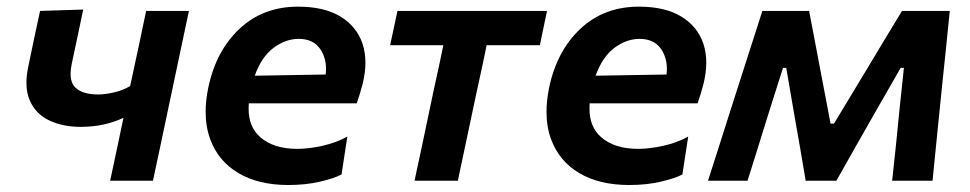

<svg xmlns="http://www.w3.org/2000/svg" viewBox="-20 -530 2844 563"><path d="M303 0Q312.5 -44 322.5 -91.5Q332.5 -139 342 -184.5Q285.5 -158 217 -158Q164 -158 124.5 -176.8Q85 -195.5 67.5 -235Q57.5 -257.5 57.5 -287Q57.5 -309 63 -335Q73 -384 81 -421.5Q89 -459 97.5 -498L224 -502Q216 -465 208.5 -428Q200.5 -390.5 190.5 -343.5Q187 -327 187 -313.5Q187 -287.5 200.5 -274Q221 -253 268 -253Q287.5 -253 313.2 -258.8Q339 -264.5 361.5 -277.5L366 -298Q379 -359.5 389 -405Q398.5 -450.5 408.5 -498H534Q522.5 -444.5 511.5 -392Q500.5 -339 485 -266.5L474.5 -217Q461.5 -155 450.8 -104.5Q440 -54 428.5 0Z M825.5 12.5Q738 12.5 679 -22.5Q620 -57.5 596.5 -121.5Q583 -158 583 -202Q583 -235 590.5 -272Q613 -380.5 682.2 -445.5Q751.5 -510.5 854 -510.5Q930 -510.5 977.8 -481.8Q1025.5 -453 1043 -402Q1051.5 -376 1051.5 -346Q1051.5 -317.5 1043.5 -284.5Q1035.5 -253.5 1026 -227H709.5Q709 -219 709 -211.5Q709 -157.5 743.5 -127.5Q782.5 -93.5 852 -93.5Q885 -93.5 925.5 -102.5Q966 -111.5 998.5 -129.5L981.5 -18.5Q961.5 -7.5 919.2 2.5Q877 12.5 825.5 12.5ZM856 -416Q817.5 -416 782.2 -389.8Q747 -363.5 727 -308L935 -311.5Q936 -320 936 -328Q936 -360.5 919.5 -385.5Q899 -416 856 -416Z M1195.5 0Q1207 -54.5 1218 -105Q1228.5 -155.5 1241.5 -217L1252 -266.5Q1260.5 -306 1267.5 -337.5Q1274 -368.5 1280 -397.5H1124L1145.5 -498H1584L1563 -397.5H1407Q1401 -368.5 1394.5 -337.5Q1387.5 -306 1379 -266.5L1368.5 -217Q1355.5 -155.5 1344.8 -105Q1334 -54.5 1322.5 0Z M1825 12.5Q1737.5 12.5 1678.5 -22.5Q1619.5 -57.5 1596 -121.5Q1582.5 -158 1582.5 -202Q1582.5 -235 1590 -272Q1612.5 -380.5 1681.8 -445.5Q1751 -510.5 1853.5 -510.5Q1929.5 -510.5 1977.2 -481.8Q2025 -453 2042.5 -402Q2051 -376 2051 -346Q2051 -317.5 2043 -284.5Q2035 -253.5 2025.5 -227H1709Q1708.5 -219 1708.5 -211.5Q1708.5 -157.5 1743 -127.5Q1782 -93.5 1851.5 -93.5Q1884.5 -93.5 1925 -102.5Q1965.5 -111.5 1998 -129.5L1981 -18.5Q1961 -7.5 1918.8 2.5Q1876.5 12.5 1825 12.5ZM1855.5 -416Q1817 -416 1781.8 -389.8Q1746.5 -363.5 1726.5 -308L1934.5 -311.5Q1935.5 -320 1935.5 -328Q1935.5 -360.5 1919 -385.5Q1898.5 -416 1855.5 -416Z M2056 0Q2072.5 -51.5 2090.5 -107.5Q2107 -160 2124 -213L2145.5 -280Q2163 -334 2180.5 -389Q2198 -444 2215.5 -498H2352.5Q2360.5 -456 2368.5 -414.5Q2376.5 -372.5 2384.5 -330L2415.5 -167.5H2425.5L2523 -329Q2549 -372.5 2574.5 -414.8Q2600 -457 2625 -498H2765Q2759.5 -445 2754 -389Q2748 -332.5 2742.5 -279L2735.5 -209.5Q2730.5 -158.5 2725 -105.5Q2719.5 -52.5 2714.5 0H2596Q2601.5 -50.5 2607 -102.5Q2612 -154 2617 -203L2630.5 -331H2621L2542.5 -194Q2515 -145.5 2487.5 -97.5Q2460 -49 2432.5 0H2342.5Q2334.5 -48 2326 -97.2Q2317.5 -146.5 2309 -194L2285.5 -331H2276L2236 -205Q2220 -153.5 2204 -102.2Q2188 -51 2172 0Z"/></svg>

Font: Heraclito SemiBold
Style: Italic
Weight: 600
Italic angle: -12°
Designer: Kostas Bartsokas (font) & Cristiano Sobral (main changes)
Foundry: Kostas Bartsokas (font) & Cristiano Sobral (main changes)
Version: Version 1.00;July 8, 2020;FontCreator 13.0.0.2655 64-bit